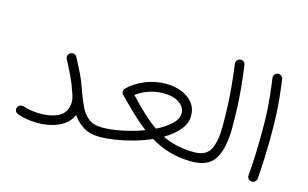

<svg xmlns="http://www.w3.org/2000/svg" viewBox="-81 -834 1728 1077"><g transform="rotate(15 782.5 -295.5)"><path d="M56.2 -32.7Q59.1 -43.5 68.8 -48.3Q78.6 -53.2 89.8 -50.8Q137.7 -34.7 189.9 -34.7Q262.2 -34.7 304.2 -61Q346.2 -87.4 346.2 -145Q346.2 -154.3 344.5 -162.8Q342.8 -171.4 340.3 -179.7Q337.9 -187 334.5 -196.3Q318.4 -244.1 300.8 -281.2Q283.2 -318.4 257.3 -367.7Q252 -377.4 254.9 -388.7Q257.8 -399.9 267.1 -405.3Q276.9 -410.6 288.1 -408Q299.3 -405.3 304.7 -395.5Q331.1 -346.2 349.9 -307.1Q368.7 -268.1 386.7 -214.4Q402.8 -168.5 421.4 -130.9Q439.9 -93.3 469.2 -71.3Q498.5 -49.3 546.9 -49.3H547.4Q558.6 -49.3 566.4 -41.3Q574.2 -33.2 574.2 -22Q574.2 -10.7 566.4 -2.9Q558.6 4.9 547.4 4.9H546.9Q488.8 4.9 450.9 -19.3Q413.1 -43.5 388.7 -79.1Q373 -43.5 341.8 -21.7Q310.5 0 271 9.8Q231.4 19.5 189.9 19.5Q159.7 19.5 132.1 15.4Q104.5 11.2 74.2 1Q63.5 -2 58.1 -12Q52.7 -22 56.2 -32.7Z M520 -22Q520 -33.2 528.1 -41.3Q536.1 -49.3 547.4 -49.3Q598.6 -49.3 662.8 -62.5Q727.1 -75.7 786.1 -98.1Q743.2 -130.4 700.9 -170.9Q658.7 -211.4 613.8 -257.8Q605 -267.6 607.9 -280.8Q609.4 -288.6 614.7 -293.9Q653.8 -332 710.9 -355.7Q768.1 -379.4 831.5 -379.4Q880.4 -379.4 921.6 -363.3Q962.9 -347.2 987.8 -316.4Q1012.7 -285.6 1012.7 -241.2Q1012.7 -196.3 979.7 -158Q946.8 -119.6 895.5 -89.4Q936 -69.8 981.4 -59.6Q1026.9 -49.3 1081.1 -49.3H1081.5Q1092.8 -49.3 1100.6 -41.3Q1108.4 -33.2 1108.4 -22Q1108.4 -10.7 1100.6 -2.9Q1092.8 4.9 1081.5 4.9H1081.1Q1010.3 4.9 951.4 -12.5Q892.6 -29.8 840.3 -61.5Q792 -40 739.7 -25.4Q687.5 -10.7 637.7 -2.9Q587.9 4.9 547.4 4.9Q536.1 4.9 528.1 -2.9Q520 -10.7 520 -22ZM830.1 -324.2Q745.6 -324.2 674.8 -272.9Q719.7 -225.1 760 -187.3Q800.3 -149.4 840.8 -121.6Q891.6 -146.5 924.6 -177.2Q957.5 -208 957.5 -241.2Q957.5 -277.8 923.1 -301Q888.7 -324.2 830.1 -324.2Z M1054.7 -22Q1054.7 -33.2 1062.5 -41.3Q1070.3 -49.3 1081.5 -49.3Q1150.9 -49.3 1174.8 -96.9Q1198.7 -144.5 1198.7 -230Q1198.7 -294.4 1196.5 -347.2Q1194.3 -399.9 1189.2 -456.3Q1184.1 -512.7 1174.3 -587.9Q1172.9 -599.1 1179.9 -608.2Q1187 -617.2 1197.8 -618.2Q1209 -619.6 1218 -612.8Q1227.1 -606 1228 -594.7Q1237.3 -524.9 1242.7 -469.5Q1248 -414.1 1250.5 -359.6Q1252.9 -305.2 1252.9 -237.3Q1252.9 -120.1 1216.3 -57.6Q1179.7 4.9 1081.5 4.9Q1070.3 4.9 1062.5 -2.9Q1054.7 -10.7 1054.7 -22Z M1398.4 -565.9Q1397 -577.1 1404.1 -586.2Q1411.1 -595.2 1421.9 -596.2Q1433.1 -597.7 1442.1 -590.8Q1451.2 -584 1452.6 -572.8Q1460.9 -512.7 1465.6 -465.6Q1470.2 -418.5 1472.4 -371.1Q1474.6 -323.7 1474.6 -261.7Q1474.6 -198.2 1472.2 -128.7Q1469.7 -59.1 1464.8 1.5Q1463.9 12.2 1455.1 19.8Q1446.3 27.3 1435.1 26.4Q1424.3 25.4 1416.7 16.8Q1409.2 8.3 1410.2 -2.4Q1415.5 -63 1418 -132.1Q1420.4 -201.2 1420.4 -263.7Q1420.4 -323.7 1418.2 -369.1Q1416 -414.6 1411.4 -460.2Q1406.7 -505.9 1398.4 -565.9Z"/></g></svg>

Font: Mikhak-DS1-FD Light
Style: Regular
Weight: 300
Designer: Amin Abedi
Version: Version 3.2